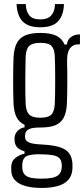

<svg xmlns="http://www.w3.org/2000/svg" viewBox="-20 -770 418 950"><path d="M186.5 160Q116 160 77 138.8Q38 117.5 36 76.5Q36 70 35.8 65Q35.5 60 35.5 55Q36 27 57.2 10.8Q78.5 -5.5 101.5 -9.5V-21Q73.5 -30 63.5 -42.8Q53.5 -55.5 52.5 -72.5Q52.5 -74 52 -79Q51.5 -84 52 -88.5Q53 -108 67.2 -122.5Q81.5 -137 101.5 -140V-152.5Q74 -165.5 61.5 -190.8Q49 -216 47 -258Q46 -280 45.5 -309.5Q45 -339 45 -371Q45 -403 45.5 -433Q46 -463 47 -486.5Q49.5 -530.5 63.2 -556.8Q77 -583 105.2 -595Q133.5 -607 179.5 -607Q229.5 -607 258 -593.5Q286.5 -580 299.5 -549.5H311Q313 -573 331 -586.5Q349 -600 375.5 -600V-550.5H366Q341.5 -550.5 326.8 -531.5Q312 -512.5 312 -474.5V-450.5Q312.5 -442.5 312.8 -418.8Q313 -395 313 -364.8Q313 -334.5 312.5 -305.5Q312 -276.5 311 -257.5Q309 -214 295.2 -187.8Q281.5 -161.5 253.5 -150.2Q225.5 -139 179 -139Q142 -139.5 123 -130.8Q104 -122 104 -99V-92.5Q104 -79.5 113.2 -71.5Q122.5 -63.5 141 -59.8Q159.5 -56 187.5 -55Q262 -52 298.8 -31.8Q335.5 -11.5 338.5 40Q338.5 46 338.5 52.5Q338.5 59 338.5 64.5Q336.5 100.5 316.5 121.5Q296.5 142.5 262.8 151.2Q229 160 186.5 160ZM184.5 114Q216.5 114 237.8 109.8Q259 105.5 271 94.2Q283 83 285 62Q286 56 286 51.2Q286 46.5 285 40.5Q283.5 21.5 272.8 11.5Q262 1.5 240.5 -2.2Q219 -6 184.5 -6.5Q142.5 -8 117.5 0Q92.5 8 90.5 42.5Q90 50.5 90 54Q90 57.5 90.5 63Q92 84.5 103.8 95.5Q115.5 106.5 136 110.2Q156.5 114 184.5 114ZM179.5 -187.5Q218 -187.5 233.2 -202.2Q248.5 -217 251 -254Q252 -272.5 252.5 -305.5Q253 -338.5 253 -375.5Q253 -412.5 252.5 -444.8Q252 -477 251 -494Q249 -529 234 -543.5Q219 -558 180 -558Q141.5 -558 125.2 -543.2Q109 -528.5 107 -491Q106.5 -476.5 106 -444.5Q105.5 -412.5 105.2 -374.8Q105 -337 105.5 -304Q106 -271 107 -253.5Q109.5 -217.5 125.2 -202.5Q141 -187.5 179.5 -187.5ZM179.5 -635Q120 -635 92.2 -663.8Q64.5 -692.5 62 -750H107.5Q108.5 -715.5 124.2 -694.8Q140 -674 179.5 -674Q216 -674 233.8 -694Q251.5 -714 252 -750H296.5Q294.5 -693 266.8 -664Q239 -635 179.5 -635Z"/></svg>

Font: Big Shoulders Text Thin Light
Style: Regular
Weight: 300
Version: Version 2.002